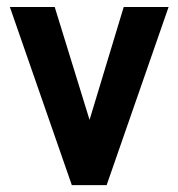

<svg xmlns="http://www.w3.org/2000/svg" viewBox="-20 -540 520 560"><path d="M8.8 -519.5H139.6L241.2 -190.4L340.8 -519.5H471.7L291 0H189.5Z"/></svg>

Font: DINish
Style: Bold
Weight: 700
Designer: Bert Driehuis
Foundry: Playbeing
Version: Version 3.008; git-95204e4c-release